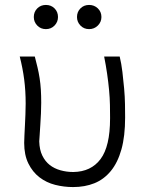

<svg xmlns="http://www.w3.org/2000/svg" viewBox="-20 -750 594 778"><path d="M78 -171Q78 -183 79 -201.5Q80 -220 81 -241.5Q82 -263 83 -285.5Q84 -308 84 -330Q84 -382 78 -428Q72 -474 60 -521H121Q127 -498 132 -477Q137 -456 140.5 -433.5Q144 -411 145.5 -387Q147 -363 147 -334Q147 -314 146 -291Q145 -268 143.5 -246.5Q142 -225 141 -207Q140 -189 139 -177Q140 -143 151.5 -119.5Q163 -96 181.5 -81.5Q200 -67 225 -60Q250 -53 277 -53Q349 -54 387.5 -105.5Q426 -157 426 -270Q426 -273 426 -276Q426 -296 425.5 -324.5Q425 -353 422 -385Q419 -417 414 -451.5Q409 -486 402 -521H465Q472 -492 476 -458.5Q480 -425 483 -391.5Q486 -358 486.5 -327.5Q487 -297 487 -274Q487 -198 472 -144.5Q457 -91 429 -57Q401 -23 362.5 -7.5Q324 8 276 8Q239 8 203.5 -1Q168 -10 140 -31.5Q112 -53 95 -87.5Q78 -122 78 -171ZM117 -681Q117 -702 131 -716Q145 -730 166 -730Q187 -730 201 -716Q215 -702 215 -681Q215 -661 201 -646.5Q187 -632 166 -632Q145 -632 131 -646.5Q117 -661 117 -681ZM292 -681Q292 -702 306 -716Q320 -730 341 -730Q362 -730 376.5 -716Q391 -702 391 -681Q391 -661 376.5 -646.5Q362 -632 341 -632Q320 -632 306 -646.5Q292 -661 292 -681Z"/></svg>

Font: Rising Sun Light
Style: Regular
Weight: 300
Designer: Matt McInerney, Pablo Impallari, Rodrigo Fuenzalida (Raleway font), Stephen Hutchings (Greek), Cristiano Sobral (main ch
Foundry: The Rising Sun Project Authors
Version: Version 4.327; ttfautohint (v1.8.4.7-5d5b-dirty)